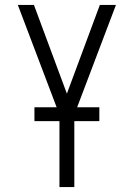

<svg xmlns="http://www.w3.org/2000/svg" viewBox="-20 -755 540 775"><path d="M220 0V-292L52 -735H117L250 -377L383 -735H448L280 -292V0ZM119 -266V-322H381V-266Z"/></svg>

Font: Iosevka SS04 Light
Style: Regular
Weight: 300
Monospace: yes
Designer: Belleve Invis
Foundry: Belleve Invis
Version: Version 19.0.0; ttfautohint (v1.8.4)